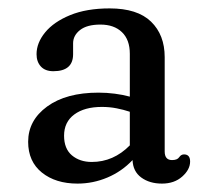

<svg xmlns="http://www.w3.org/2000/svg" viewBox="-20 -729 492 457"><path d="M67 -600Q67 -627 87.5 -652Q108 -677 147 -693Q186 -709 241 -709Q307 -709 339.5 -677.5Q372 -646 372 -593V-368.5Q372 -348 389.5 -348Q402 -348 406.5 -354.8Q411 -361.5 418 -361.5Q432.5 -361.5 432.5 -344.5Q432.5 -325.5 413.8 -308.8Q395 -292 365.5 -292Q336 -292 316.2 -306.5Q296.5 -321 295.5 -348Q270 -321 235.8 -306.5Q201.5 -292 164.5 -292Q112.5 -292 79.8 -318.2Q47 -344.5 47 -391.5Q47 -442.5 92.2 -475.5Q137.5 -508.5 214.5 -508.5Q234 -508.5 253.2 -506Q272.5 -503.5 289 -499V-601Q289 -634.5 270.2 -652.5Q251.5 -670.5 219 -670.5Q187 -670.5 170.5 -657.5Q154 -644.5 154 -626V-600Q154 -559.5 107 -559.5Q87.5 -559.5 77.2 -570.8Q67 -582 67 -600ZM132.5 -406Q132.5 -375 151.2 -359.2Q170 -343.5 198.5 -343.5Q250 -343.5 289 -383V-463Q274 -468 257.5 -471.2Q241 -474.5 222.5 -474.5Q181 -474.5 156.8 -456.5Q132.5 -438.5 132.5 -406Z"/></svg>

Font: Fraunces 144pt S100
Style: Regular
Weight: 400
Version: Version 1.000; ttfautohint (v1.8.3)